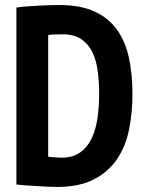

<svg xmlns="http://www.w3.org/2000/svg" viewBox="-20 -730 575 761"><path d="M45 -700Q63 -703 85.5 -704.5Q108 -706 131.5 -707.5Q155 -709 177 -709.5Q199 -710 216 -710Q299 -710 354.5 -684.5Q410 -659 443.5 -612.5Q477 -566 491 -501Q505 -436 505 -356Q505 -283 491.5 -216.5Q478 -150 444 -99.5Q410 -49 352 -19Q294 11 206 11Q193 11 171 10Q149 9 125 7.5Q101 6 79 4.5Q57 3 45 1ZM229 -594Q213 -594 196.5 -593.5Q180 -593 171 -591V-109Q174 -108 181.5 -107.5Q189 -107 197.5 -106.5Q206 -106 213.5 -105.5Q221 -105 224 -105Q269 -105 298 -126Q327 -147 343.5 -182Q360 -217 366.5 -262.5Q373 -308 373 -358Q373 -404 367.5 -447Q362 -490 346.5 -522.5Q331 -555 302.5 -574.5Q274 -594 229 -594Z"/></svg>

Font: PT Sans Narrow
Style: Bold
Weight: 700
Width: 3
Designer: A.Korolkova, O.Umpeleva, V.Yefimov
Foundry: ParaType Ltd
Version: Version 2.003W OFL